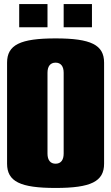

<svg xmlns="http://www.w3.org/2000/svg" viewBox="-20 -920 550 950"><path d="M75 -785H215V-900H75ZM295 -785H435V-900H295ZM255 -730C80 -730 15 -698 15 -610V-110C15 -22 80 10 255 10C430 10 495 -22 495 -110V-610C495 -698 430 -730 255 -730ZM255 -610C281 -610 295 -592 295 -560V-160C295 -128 281 -110 255 -110C229 -110 215 -128 215 -160V-560C215 -592 229 -610 255 -610Z"/></svg>

Font: MikodacsPCS
Style: Regular
Weight: 900
Designer: gluk (gluksza@wp.pl)
Foundry: gluk (gluksza@wp.pl)
Version: Version 0.27